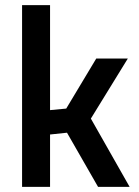

<svg xmlns="http://www.w3.org/2000/svg" viewBox="-20 -728 540 748"><path d="M66 -708H175V-299L238 -305L355 -500H478L334 -266L485 0H362L241 -211L175 -204V0H66Z"/></svg>

Font: Cairo SemiBold
Style: Regular
Weight: 600
Designer: Mohamed Gaber, Accademia di Belle Arti di Urbino and others
Foundry: Kief Type Foundry, Accademia di Belle Arti di Urbino and others
Version: Version 3.011